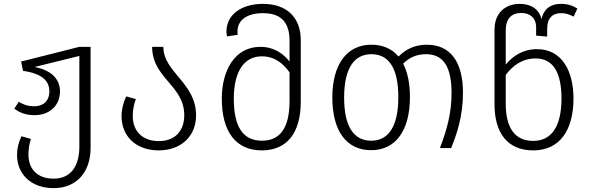

<svg xmlns="http://www.w3.org/2000/svg" viewBox="-20 -765 3057 992"><path d="M390 -523 89 -447 99 -399C163 -390 235 -366 235 -294C235 -242 203 -216 157 -216C120 -216 97 -227 77 -239L54 -204C77 -185 112 -170 158 -170C236 -170 290 -219 290 -294C289 -364 236 -404 159 -419L390 -476V-8C390 92 347 158 257 158C177 158 127 112 127 34C127 6 131 -22 140 -47L91 -61C76 -30 68 1 68 36C68 130 136 207 257 207C377 207 448 123 448 -1V-523Z M824 -523H766C766 -361 932 -324 932 -170C932 -92 888 -36 800 -36C718 -36 666 -86 666 -165C666 -196 671 -225 682 -253L632 -267C617 -235 608 -200 608 -164C608 -67 677 12 800 12C912 12 993 -58 993 -169C993 -338 824 -391 824 -523Z M1339 -745C1229 -745 1150 -691 1150 -602C1150 -593 1151 -585 1153 -577L1208 -585C1207 -592 1207 -597 1207 -603C1207 -659 1253 -697 1339 -697C1441 -697 1476 -640 1476 -554V-447C1444 -487 1397 -523 1325 -523C1193 -523 1126 -401 1126 -255C1126 -84 1199 12 1333 12C1460 12 1534 -75 1534 -240V-558C1534 -675 1461 -745 1339 -745ZM1333 -38C1238 -38 1188 -106 1188 -255C1188 -389 1237 -474 1333 -474C1398 -474 1443 -438 1476 -391V-245C1476 -103 1427 -38 1333 -38Z M2185 -534C2125 -534 2078 -512 2039 -473C2005 -513 1958 -534 1899 -534C1771 -534 1697 -431 1697 -261C1697 -91 1768 11 1898 11C2025 11 2098 -92 2098 -263C2098 -334 2086 -392 2063 -436C2096 -469 2134 -485 2181 -485C2266 -485 2313 -427 2313 -285C2313 -182 2290 -97 2253 0H2311C2340 -72 2372 -164 2372 -286C2372 -447 2306 -534 2185 -534ZM1898 -38C1806 -38 1758 -114 1758 -261C1758 -411 1809 -485 1899 -485C1990 -485 2038 -411 2038 -263C2038 -113 1988 -38 1898 -38Z M2807 -576V-617C2807 -672 2836 -697 2878 -697C2903 -697 2922 -691 2944 -679L2963 -721C2939 -736 2913 -745 2878 -745C2834 -745 2791 -727 2778 -666C2762 -727 2713 -745 2665 -745C2598 -745 2535 -705 2535 -611V-226C2535 -78 2602 12 2735 12C2871 12 2943 -91 2943 -256C2943 -397 2884 -511 2755 -511C2681 -511 2631 -476 2593 -432V-607C2593 -670 2624 -698 2673 -698C2716 -698 2750 -675 2750 -623V-581ZM2748 -463C2841 -463 2881 -385 2881 -256C2881 -114 2831 -37 2735 -37C2638 -37 2593 -107 2593 -230V-378C2632 -429 2680 -463 2748 -463Z"/></svg>

Font: FiraGO Light
Style: Regular
Weight: 300
Designer: bBox Type
Foundry: bBox Type GmbH
Version: Version 1.001;PS 001.001;hotconv 1.0.88;makeotf.lib2.5.64775